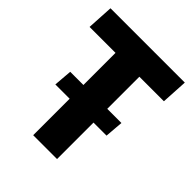

<svg xmlns="http://www.w3.org/2000/svg" viewBox="-204 -848 968 968"><g transform="rotate(45 280.5 -364.0)"><path d="M94 -260 102 -358H196V-587H11L19 -728H549L541 -587H366V-358H467L459 -260H366V0H196V-260Z"/></g></svg>

Font: Murecho
Style: Bold
Weight: 700
Designer: Neil Summerour
Foundry: Positype
Version: Version 1.010; ttfautohint (v1.8.3)